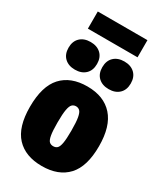

<svg xmlns="http://www.w3.org/2000/svg" viewBox="-243 -1087 1020 1192"><g transform="rotate(30 267.0 -491.5)"><path d="M267 11Q148.5 11 84.2 -58Q20 -127 20 -271Q20 -419 84.2 -489Q148.5 -559 267 -559Q385.5 -559 449.8 -487.2Q514 -415.5 514 -273Q514 -127.5 449.8 -58.2Q385.5 11 267 11ZM267 -131Q284 -131 295 -141Q306 -151 311.5 -181Q317 -211 317 -271Q317 -333 311.2 -364.2Q305.5 -395.5 294.2 -406.2Q283 -417 267 -417Q251 -417 239.8 -406.5Q228.5 -396 222.8 -365Q217 -334 217 -273Q217 -212 222.5 -181.5Q228 -151 239 -141Q250 -131 267 -131ZM388 -610Q341.5 -610 313.8 -636.2Q286 -662.5 286 -709Q286 -755.5 313.8 -781.8Q341.5 -808 388 -808Q434.5 -808 462.2 -781.8Q490 -755.5 490 -709Q490 -662.5 462.2 -636.2Q434.5 -610 388 -610ZM146 -610Q99.5 -610 71.8 -636.2Q44 -662.5 44 -709Q44 -755.5 71.8 -781.8Q99.5 -808 146 -808Q192.5 -808 220.2 -781.8Q248 -755.5 248 -709Q248 -662.5 220.2 -636.2Q192.5 -610 146 -610ZM89 -871V-994H445V-871Z"/></g></svg>

Font: Encode Sans Condensed Condensed Black
Style: Regular
Weight: 900
Width: 3
Designer: Multiple Designers
Foundry: Impallari Type
Version: Version 3.000; ttfautohint (v1.8.3) -l 8 -r 50 -G 200 -x 14 